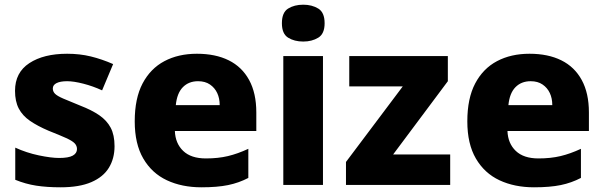

<svg xmlns="http://www.w3.org/2000/svg" viewBox="-20 -788 2573 818"><path d="M468 -165Q468 -113 444 -73.5Q420 -34 369 -12Q318 10 238 10Q180 10 134.5 3Q89 -4 45 -22V-159Q93 -137 145.5 -126Q198 -115 232 -115Q272 -115 290 -125Q308 -135 308 -153Q308 -167 298 -177.5Q288 -188 261.5 -200Q235 -212 187 -231Q140 -251 108 -273Q76 -295 60 -325.5Q44 -356 44 -401Q44 -479 105 -519Q166 -559 266 -559Q320 -559 367 -547.5Q414 -536 462 -515L415 -403Q376 -421 335 -431.5Q294 -442 266 -442Q237 -442 221 -434Q205 -426 205 -411Q205 -398 214.5 -388.5Q224 -379 249.5 -368Q275 -357 322 -338Q371 -319 403 -297Q435 -275 451.5 -244Q468 -213 468 -165Z M819 -559Q898 -559 954.5 -531Q1011 -503 1041.5 -447Q1072 -391 1072 -309V-230H725Q727 -177 760.5 -145Q794 -113 857 -113Q909 -113 951 -123Q993 -133 1038 -154V-30Q998 -9 952 0.5Q906 10 838 10Q755 10 691 -20Q627 -50 590.5 -112.5Q554 -175 554 -271Q554 -369 587.5 -432.5Q621 -496 680.5 -527.5Q740 -559 819 -559ZM824 -442Q784 -442 759 -416.5Q734 -391 729 -340H916Q916 -369 905.5 -391.5Q895 -414 874.5 -428Q854 -442 824 -442Z M1356 -549V0H1187V-549ZM1272 -768Q1309 -768 1336 -751.5Q1363 -735 1363 -689Q1363 -644 1336 -627.5Q1309 -611 1272 -611Q1234 -611 1207.5 -627.5Q1181 -644 1181 -689Q1181 -735 1207.5 -751.5Q1234 -768 1272 -768Z M1898 0H1454V-98L1696 -420H1468V-549H1888V-442L1655 -130H1898Z M2236 -559Q2315 -559 2371.5 -531Q2428 -503 2458.5 -447Q2489 -391 2489 -309V-230H2142Q2144 -177 2177.5 -145Q2211 -113 2274 -113Q2326 -113 2368 -123Q2410 -133 2455 -154V-30Q2415 -9 2369 0.5Q2323 10 2255 10Q2172 10 2108 -20Q2044 -50 2007.5 -112.5Q1971 -175 1971 -271Q1971 -369 2004.5 -432.5Q2038 -496 2097.5 -527.5Q2157 -559 2236 -559ZM2241 -442Q2201 -442 2176 -416.5Q2151 -391 2146 -340H2333Q2333 -369 2322.5 -391.5Q2312 -414 2291.5 -428Q2271 -442 2241 -442Z"/></svg>

Font: Noto Sans Khmer ExtraBold
Style: Regular
Weight: 800
Version: Version 2.003